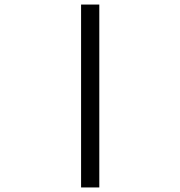

<svg xmlns="http://www.w3.org/2000/svg" viewBox="-20 -672 790 843"><path d="M336 151V-652H416V151Z"/></svg>

Font: Inconsolata ExtraExpanded
Style: Regular
Weight: 400
Width: 8
Monospace: yes
Designer: Raph Levien, Cyreal, Brenton Simpson
Foundry: Raph Levien, Cyreal, Google
Version: Version 3.001; ttfautohint (v1.8.2.53-6de2)